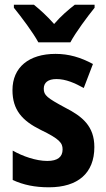

<svg xmlns="http://www.w3.org/2000/svg" viewBox="-20 -786 451 816"><path d="M143 -606H279C302 -649 352 -716 382 -753V-766H298C270 -744 241 -720 210 -684C181 -717 150 -745 124 -766H39V-753C70 -715 121 -647 143 -606ZM381 -161C381 -249 331 -291 256 -329C180 -370 166 -381 166 -409C166 -435 184 -450 220 -450C260 -450 298 -433 336 -412L375 -514C323 -542 273 -557 216 -557C103 -557 33 -500 33 -403C33 -319 74 -273 153 -234C234 -195 246 -178 246 -151C246 -119 225 -102 181 -102C133 -102 76 -122 34 -146V-21C80 0 128 10 188 10C311 10 381 -50 381 -161Z"/></svg>

Font: Noto Sans Devanagari Condensed
Style: Bold
Weight: 700
Width: 3
Designer: Jelle Bosma - Monotype Design Team
Foundry: Monotype Imaging Inc.
Version: Version 2.004